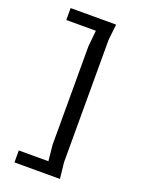

<svg xmlns="http://www.w3.org/2000/svg" viewBox="-176 -842 853 1134"><g transform="rotate(20 250.0 -275.0)"><path d="M339 110 350 210H64V135H250L240 35V-585L250 -685H64V-760H350L339 -660Z"/></g></svg>

Font: B612
Style: Regular
Weight: 400
Designer: Nicolas Chauveau, Thomas Paillot, Jonathan Favre-Lamarine, Jean-Luc Vinot
Foundry: AIRBUS
Version: Version 1.008